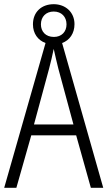

<svg xmlns="http://www.w3.org/2000/svg" viewBox="-20 -895 512 915"><path d="M413 0H472L276 -690C312 -703 335 -736 335 -780C335 -837 292 -875 236 -875C178 -875 137 -838 137 -779C137 -735 161 -703 197 -690L0 0H58L129 -250H343ZM237 -719C197 -719 175 -745 175 -779C175 -815 199 -840 236 -840C273 -840 297 -815 297 -779C297 -743 273 -719 237 -719ZM258 -568 330 -302H142L214 -568C222 -600 230 -631 236 -662C242 -632 251 -598 258 -568Z"/></svg>

Font: Noto Sans Arabic Cond Light
Style: Regular
Weight: 300
Width: 3
Designer: Monotype Design Team, Nadine Chahine, Nizar Qandah and Khaled Hosny
Foundry: Monotype Imaging Inc.
Version: Version 2.012